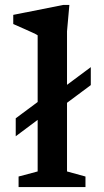

<svg xmlns="http://www.w3.org/2000/svg" viewBox="-20 -755 420 775"><path d="M166 -296.5 43.5 -205V-277.5L166 -368.5L215.5 -386.5L346.5 -484V-411.5L215.5 -314ZM250.5 -63 325 -42.5V0H55V-42.5L132 -63V-612.5Q125.5 -617 109.5 -624.2Q93.5 -631.5 73.2 -640.5Q53 -649.5 33.5 -658V-695L235 -735H260L250.5 -628.5Z"/></svg>

Font: Newsreader 9pt Medium
Style: Regular
Weight: 500
Designer: Hugues Gentile
Foundry: Production Type
Version: Version 1.003